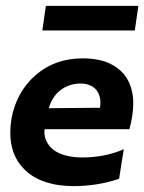

<svg xmlns="http://www.w3.org/2000/svg" viewBox="-20 -621 490 653"><path d="M229.5 12Q176 12 132.5 -2.8Q89 -17.5 61 -47Q15.5 -92.5 15 -169Q15 -192 19 -217.5Q36 -308.5 101.2 -365.5Q166.5 -422.5 261 -422.5Q316 -422.5 353.5 -404.8Q391 -387 410.8 -355.5Q430.5 -324 433 -280V-267Q433 -228 420 -181.5H132L131 -172Q131 -154.5 138.5 -140Q147.5 -121.5 164.5 -109.5Q181.5 -97.5 206.2 -91.5Q231 -85.5 258.5 -85.5Q337.5 -85.5 401 -113.5L385 -13Q312 12 229.5 12ZM146.5 -253 320 -254.5Q321.5 -264 321.5 -273Q321.5 -296 309 -313.5Q290.5 -336.5 254.5 -337Q211.5 -337 179 -309Q153.5 -284 146.5 -253ZM438.5 -517.5H124L136 -601H450.5Z"/></svg>

Font: Lucymar Sans SemiBold
Style: Italic
Weight: 600
Italic angle: -10°
Foundry: The League of Moveable Type (original font) / Main changes by Cristiano Sobral with portions from Mirco Monsees
Version: Version 2.00;August 30, 2020;FontCreator 13.0.0.2681 64-bit